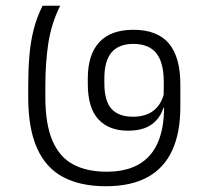

<svg xmlns="http://www.w3.org/2000/svg" viewBox="-20 -643 716 667"><path d="M128 -623Q108 -584 97 -540.5Q86 -497 82 -448.2Q78 -399.5 78 -344V-306Q78 -196.5 108.8 -128Q139.5 -59.5 199.5 -27.8Q259.5 4 348 4Q435 4 492.5 -27.5Q550 -59 578.2 -120.5Q606.5 -182 606.5 -271.5V-349.5Q606.5 -445 566.5 -492.2Q526.5 -539.5 443.5 -539.5Q365 -539.5 325 -496.5Q285 -453.5 285 -370.5V-352Q285 -268 321.8 -228.5Q358.5 -189 424.5 -189Q476.5 -189 506.5 -210.5Q536.5 -232 548 -269H555L551 -324Q542.5 -282.5 515 -260Q487.5 -237.5 441.5 -237.5Q392 -237.5 367.2 -265Q342.5 -292.5 342.5 -354.5V-370.5Q342.5 -432 367.8 -461.2Q393 -490.5 443 -490.5Q497 -490.5 523 -458.2Q549 -426 549 -356.5L548.5 -298.5L550 -290.5V-271Q550 -196.5 527.8 -146.5Q505.5 -96.5 461.2 -71.5Q417 -46.5 350 -46.5Q281.5 -46.5 234.2 -71.8Q187 -97 162.2 -154.2Q137.5 -211.5 137.5 -307V-344Q137.5 -425.5 148 -493.5Q158.5 -561.5 189 -623Z"/></svg>

Font: Anek Devanagari Light
Style: Regular
Weight: 300
Designer: Kailash Malviya (Devanagari) & Yesha Goshar (Latin)
Foundry: Ek Type
Version: Version 1.003